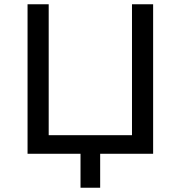

<svg xmlns="http://www.w3.org/2000/svg" viewBox="-20 -720 847 899"><path d="M449 159H357V0H109V-700H208V-87H598V-700H697V0H449Z"/></svg>

Font: Argentum Novus
Style: Regular
Weight: 400
Designer: Julieta Ulanovsky
Foundry: Julieta Ulanovsky
Version: Version 7.20;July 27, 2021;FontCreator 13.0.0.2683 64-bit